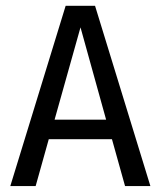

<svg xmlns="http://www.w3.org/2000/svg" viewBox="-20 -624 540 644"><path d="M250 -532.2 163.1 -222.7H335.9ZM200.2 -604.5H298.8L484.4 0H399.4L355.5 -157.2H143.6L99.6 0H14.6Z"/></svg>

Font: BabelStone Pseudographica
Style: Regular
Weight: 400
Designer: Andrew West
Foundry: BabelStone
Version: Version 16.0.0